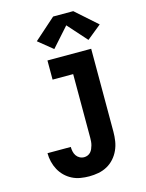

<svg xmlns="http://www.w3.org/2000/svg" viewBox="-143 -1068 885 1162"><g transform="rotate(-15 300.0 -487.5)"><path d="M269 8Q242 8 214.5 3.5Q187 -1 162.5 -13.5Q138 -26 118.5 -45Q99 -64 86 -88Q73 -112 66.5 -139Q60 -166 60 -193H206Q206 -179 209 -164.5Q212 -150 220 -138Q228 -126 241 -119Q254 -112 269 -112Q280 -112 291 -116.5Q302 -121 309.5 -129.5Q317 -138 321.5 -148.5Q326 -159 329 -170Q332 -181 333 -192.5Q334 -204 334 -215V-615H205V-735H479V-215Q479 -186 474.5 -157Q470 -128 458 -101.5Q446 -75 426.5 -53Q407 -31 381.5 -17Q356 -3 327 2.5Q298 8 269 8ZM263 -791 173 -864 307 -983H433L567 -864L477 -791L370 -911Z"/></g></svg>

Font: Iosevka Curly Slab HvEx
Style: Regular
Weight: 900
Width: 7
Monospace: yes
Designer: Belleve Invis
Foundry: Belleve Invis
Version: Version 11.1.0; ttfautohint (v1.8.3)